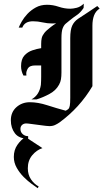

<svg xmlns="http://www.w3.org/2000/svg" viewBox="-20 -652 552 1018"><path d="M180 345.8Q169.2 338.3 148.3 323.3Q127.5 308.3 105.8 286.7Q84.2 265 68.8 237.9Q53.3 210.8 53.3 180Q53.3 143.3 72.1 116.2Q90.8 89.2 115 74.2L205 133.3Q174.2 143.3 150.8 171.2Q127.5 199.2 127.5 240Q127.5 274.2 144.2 298.8Q160.8 323.3 185 336.7ZM146.7 -125Q188.3 -147.5 196.7 -201.7Q197.5 -212.5 197.9 -223.3Q198.3 -234.2 198.3 -245V-305H167.5Q137.5 -305 128.3 -290Q119.2 -275 119.2 -261.7Q119.2 -256.7 120 -251.7H104.2Q91.7 -275 91.7 -300.8Q91.7 -338.3 109.2 -357.5Q126.7 -376.7 151.2 -385Q175.8 -393.3 198.3 -396.7V-418.3Q198.3 -436.7 201.2 -450Q204.2 -463.3 215 -477.1Q225.8 -490.8 250 -509.2Q262.5 -519.2 277.5 -528.3Q267.5 -527.5 257.5 -527.5Q230.8 -527.5 205.8 -533.3Q180.8 -539.2 155 -539.2Q110.8 -539.2 98.3 -505.8H79.2Q84.2 -518.3 95.4 -538.3Q106.7 -558.3 125.4 -578.3Q144.2 -598.3 170 -612.5Q195.8 -626.7 229.2 -626.7Q260.8 -626.7 291.2 -616.2Q321.7 -605.8 352.5 -605.8Q367.5 -605.8 387.1 -610.8Q406.7 -615.8 424.2 -632.5L423.3 -610Q406.7 -585 387.5 -572.1Q368.3 -559.2 350 -544.2Q339.2 -535 329.2 -527.1Q319.2 -519.2 312.5 -502.5Q305.8 -485.8 305.8 -449.2V-331.7V-267.5Q305.8 -247.5 303.3 -232.1Q300.8 -216.7 293.3 -203.3Q276.7 -172.5 242.9 -154.2Q209.2 -135.8 174.2 -125ZM129.2 83.3Q80.8 83.3 59.2 55Q37.5 26.7 37.5 -14.2Q37.5 -57.5 67.1 -83.8Q96.7 -110 138.3 -110Q180.8 -110 230 -94.2Q279.2 -78.3 328.3 -65Q336.7 -69.2 342.1 -73.8Q347.5 -78.3 350 -91.2Q352.5 -104.2 352.5 -133.3V-449.2Q352.5 -494.2 362.9 -516.2Q373.3 -538.3 394.2 -552.5Q415 -566.7 447.5 -587.5L495.8 -620L508.3 -606.7Q487.5 -593.3 478.8 -570.4Q470 -547.5 470 -515.8V-195Q402.5 -80.8 295 -2.5Q284.2 5 271.7 10.8Q259.2 16.7 241.7 16.7Q232.5 16.7 224.2 15.4Q215.8 14.2 207.5 13.3L130.8 3.3Q123.3 2.5 119.2 2.5Q105.8 2.5 97.1 10.4Q88.3 18.3 88.3 31.7Q88.3 48.3 100.4 59.2Q112.5 70 129.2 70Z"/></svg>

Font: Manufacturing Consent
Style: Regular
Weight: 400
Version: Version 3.000; ttfautohint (v1.8.4.7-5d5b)